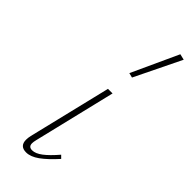

<svg xmlns="http://www.w3.org/2000/svg" viewBox="-238 -738 769 769"><g transform="rotate(45 146.0 -353.5)"><path d="M176 -513 267 -711 292 -705 196 -508ZM72 -32Q72 -43 75 -56L160 -408H186L102 -59Q99 -47 99 -39Q99 -19 119 -19Q138 -19 161 -36.5Q184 -54 214 -89L226 -77Q190 -37 161.5 -16.5Q133 4 108 4Q72 4 72 -32Z"/></g></svg>

Font: Ysabeau Infant Extralight
Style: Italic
Weight: 200
Italic angle: -12°
Designer: Christian Thalmann (Catharsis Fonts)
Version: Version 0.003